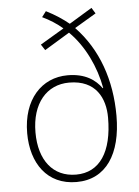

<svg xmlns="http://www.w3.org/2000/svg" viewBox="-54 -800 617 853"><g transform="rotate(-5 254.5 -374.0)"><path d="M183 -758 164 -733C196 -718 229 -697 254 -675L148 -612L165 -586L277 -654C345 -587 390 -490 407 -396L405 -395C378 -433 333 -466 254 -466C138 -466 53 -375 53 -225C53 -91 122 10 253 10C385 10 455 -98 455 -268C455 -427 406 -568 306 -672L402 -729L386 -755L284 -693C256 -716 223 -738 183 -758ZM258 -433C378 -433 417 -349 417 -263C417 -110 359 -23 254 -23C151 -23 90 -101 90 -225C90 -355 158 -433 258 -433Z"/></g></svg>

Font: Noto Sans Bengali SemiCondensed ExtraLight
Style: Regular
Weight: 200
Width: 4
Designer: Joana Ranito - Universal Thirst; Jelle Bosma - Monotype Design Team
Foundry: Universal Thirst ehf.
Version: Version 3.000